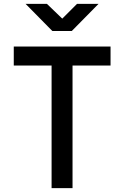

<svg xmlns="http://www.w3.org/2000/svg" viewBox="-20 -970 640 990"><path d="M350 -810 488 -950H377L301 -874L222 -950H112L250 -810ZM354 0V-632H550V-730H51V-632H246V0Z"/></svg>

Font: Tekne LDO SemiBold
Style: Regular
Weight: 600
Monospace: yes
Designer: Alessio Laiso, Mario Rullo, Paolo Rosset
Foundry: Alessio Laiso
Version: Version 1.000;hotconv 1.0.109;makeotfexe 2.5.65596